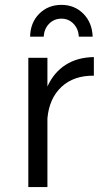

<svg xmlns="http://www.w3.org/2000/svg" viewBox="-20 -761 412 781"><path d="M95.2 0ZM361.8 -528.8V-453.1Q279.8 -454.1 230 -407.5Q180.2 -360.8 172.9 -279.8V0H95.2V-525.9H172.9V-409.2Q199.2 -466.8 247.1 -497.3Q294.9 -527.8 361.8 -528.8ZM102.5 -611.8Q103.5 -668.9 139.6 -705.1Q175.8 -741.2 230 -741.2Q283.2 -741.2 319.1 -705.1Q355 -668.9 356.9 -611.8H300.8Q298.8 -644 278.8 -664.6Q258.8 -685.1 230 -685.1Q200.2 -685.1 179.9 -664.6Q159.7 -644 157.7 -611.8Z"/></svg>

Font: Argentum Sans Light
Style: Regular
Weight: 300
Designer: Julieta Ulanovsky (Modified by Cristiano Sobral)
Foundry: Julieta Ulanovsky
Version: Version 1.000; ttfautohint (v1.5.65-e2d9)